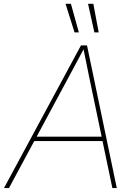

<svg xmlns="http://www.w3.org/2000/svg" viewBox="-53 -959 667 979"><path d="M-32.7 0 359.9 -727.5H390.6L542.5 0H520L469.7 -239.7H121.6L-7.3 0ZM133.8 -262.2H465.3L402.3 -563.5Q395 -599.6 387.7 -635.5Q380.4 -671.4 373 -707.5Q353.5 -671.4 334.5 -635.5Q315.4 -599.6 295.9 -563.5ZM327.1 -793.9 281.2 -939.5H308.6L349.1 -793.9ZM428.2 -793.9 396 -939.5H422.9L450.2 -793.9Z"/></svg>

Font: Inter Display Thin
Style: Italic
Weight: 100
Italic angle: -9.39999°
Designer: Rasmus Andersson
Foundry: rsms
Version: Version 4.000;git-a52131595